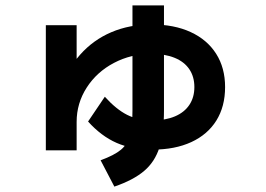

<svg xmlns="http://www.w3.org/2000/svg" viewBox="-20 -624 978 705"><path d="M148.3 -531.5H261.4V-292.5H200.2Q226.2 -369.1 274.3 -423.3Q322.4 -477.5 388.9 -505.8Q455.5 -534.2 536.6 -534.2Q619.7 -534.2 680.2 -506.2Q740.8 -478.3 773.7 -426.5Q806.5 -374.7 806.5 -304.4Q806.5 -233 774.5 -181.5Q742.5 -130 682.5 -102.3Q622.5 -74.6 539.6 -74.6Q464.8 -74.6 408.3 -99.3Q351.8 -124 303.4 -177.8L364.9 -268.8Q406.8 -222.4 447 -202.2Q487.2 -182 539.6 -182Q587.7 -182 622.3 -196.7Q657 -211.4 675.3 -238.9Q693.7 -266.4 693.7 -304.4Q693.7 -342.4 675.1 -369.9Q656.5 -397.4 620.9 -411.8Q585.3 -426.2 536.6 -426.2Q461.4 -426.2 398.4 -393Q335.4 -359.9 298.4 -302.4Q261.4 -244.9 261.4 -176.5V-72H148.3ZM466.4 -218.8V-604.2H582.1V-218.8Q582.1 -135.7 565.5 -82.8Q548.8 -29.9 509.3 3.6Q469.9 37.2 399.9 61.2L349.4 -35.5Q399.6 -53.9 423.7 -73.9Q447.9 -93.9 457.1 -126.5Q466.4 -159.1 466.4 -218.8Z"/></svg>

Font: Pretendard JP Variable
Style: Regular
Weight: 400
Designer: Base glyphs from Inter by Rasmus Andersson; Hangul glyphs from Noto Sans CJK(Source Han Sans) by Jang Soo-young and Kang
Foundry: Kil Hyung-jin
Version: Version 1.307;Glyphs 3.2 (3192)